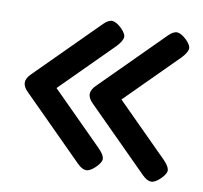

<svg xmlns="http://www.w3.org/2000/svg" viewBox="-62 -539 663 626"><g transform="rotate(10 269.5 -226.0)"><path d="M293 3Q275 21 261.5 21Q248 21 232 5L31 -196Q15 -211 15 -226Q15 -241 31 -256L233 -458Q249 -474 262 -473Q275 -472 293 -455Q311 -437 308 -424.5Q305 -412 289 -395L120 -226L288 -58Q306 -40 308.5 -27.5Q311 -15 293 3ZM508 3Q490 21 476.5 21Q463 21 447 5L246 -196Q230 -211 230 -226Q230 -241 246 -256L448 -458Q464 -474 477 -473Q490 -472 508 -455Q526 -437 523 -424.5Q520 -412 504 -395L335 -226L503 -58Q521 -40 523.5 -27.5Q526 -15 508 3Z"/></g></svg>

Font: Fredoka
Style: Regular
Weight: 400
Designer: Ben Nathan
Foundry: Milena B. Brandão, Ben Nathan
Version: Version 2.001